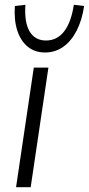

<svg xmlns="http://www.w3.org/2000/svg" viewBox="-20 -781 371 801"><path d="M47 0 121 -499H182L108 0ZM168 -562Q126 -562 96.5 -585.5Q67 -609 52.5 -652.5Q38 -696 42 -756L86 -761Q81 -688 103.5 -650Q126 -612 172 -612Q218 -612 247.5 -650Q277 -688 288 -761L331 -756Q322 -696 299.5 -652.5Q277 -609 243.5 -585.5Q210 -562 168 -562Z"/></svg>

Font: Nunitoga
Style: Light Italic
Weight: 300
Italic angle: -9°
Designer: Vernon Adams
Foundry: Vernon Adams
Version: Version 1.0